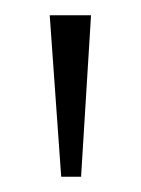

<svg xmlns="http://www.w3.org/2000/svg" viewBox="-20 -734 184 251"><path d="M60 -503H86L99 -714H45Z"/></svg>

Font: Noto Serif Myanmar SemiCondensed ExtraLight
Style: Regular
Weight: 200
Width: 4
Designer: Ben Mitchell and the Monotype Design Team
Foundry: Monotype Imaging Inc.
Version: Version 2.106